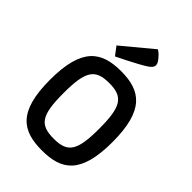

<svg xmlns="http://www.w3.org/2000/svg" viewBox="-280 -1104 1243 1243"><g transform="rotate(45 342.0 -482.0)"><path d="M342.8 15.1C521 15.1 627.9 -54.2 627.9 -346.2C627.9 -638.2 521 -710.9 342.8 -710.9C164.1 -710.9 56.2 -639.2 56.2 -346.2C56.2 -53.2 164.1 15.1 342.8 15.1ZM342.8 -92.8C214.8 -92.8 179.2 -144 179.2 -346.2C179.2 -548.8 214.8 -602.1 342.8 -602.1C470.2 -602.1 505.9 -548.8 505.9 -346.2C505.9 -144 470.2 -92.8 342.8 -92.8ZM247.1 -750C247.1 -750 387.7 -817.9 442.9 -854C482.9 -880.9 484.9 -902.8 456.1 -938C430.7 -970.2 410.6 -979 410.6 -979L203.6 -807.1Z"/></g></svg>

Font: Doppio One
Style: Regular
Weight: 400
Designer: Szymon Celej
Foundry: Sorkin Type Co
Version: Version 1.002